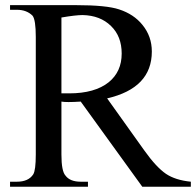

<svg xmlns="http://www.w3.org/2000/svg" viewBox="-20 -708 744 728"><path d="M18.1 0V-19H43.9Q87.9 -19 106 -46.9Q115.7 -62.5 115.7 -122.1V-567.9Q115.7 -632.8 103.5 -648.4Q81.1 -670.9 43.9 -670.9H18.1V-688.5H268.1Q383.3 -688.5 431.6 -672.4Q487.3 -654.3 520 -613.8Q555.7 -570.3 555.7 -512.7Q555.7 -374 386.2 -335L527.8 -136.7Q572.3 -74.2 609.4 -48.8Q645 -24.9 703.6 -19V0H519.5L286.1 -322.8Q230.5 -319.3 212.9 -322.8V-122.1Q212.9 -58.6 228.5 -42Q245.6 -19 286.1 -19H313.5V0ZM212.9 -354H242.2Q339.8 -354 392.6 -396.5Q441.4 -436.5 441.4 -504.9Q441.4 -570.3 400.9 -609.4Q360.4 -649.4 293.5 -650.9Q267.1 -650.9 212.9 -641.6Z"/></svg>

Font: Nuosu SIL
Style: Regular
Weight: 400
Designer: Peter Constable, Alex Kotlar, Peter Martin
Foundry: SIL International
Version: Version 2.300